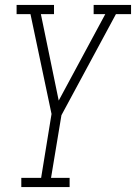

<svg xmlns="http://www.w3.org/2000/svg" viewBox="-20 -550 549 775"><path d="M66 205V168H146L188 -90L103 -493H47V-530H198V-493H145L217 -144L405 -493H358V-530H509V-493H448L228 -85L186 168H261V205Z"/></svg>

Font: Iosevka Slab XLtObl
Style: Regular
Weight: 200
Italic angle: -9°
Monospace: yes
Designer: Belleve Invis
Foundry: Belleve Invis
Version: Version 11.1.1; ttfautohint (v1.8.3)